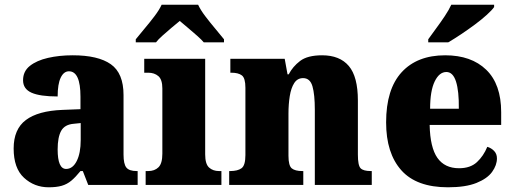

<svg xmlns="http://www.w3.org/2000/svg" viewBox="-20 -786 2185 816"><path d="M187 10Q126 10 82 -30.5Q38 -71 38 -155Q38 -237 90 -276Q142 -315 246 -319L322 -322V-375Q322 -483 273 -483Q251 -483 238 -456Q225 -429 225 -376Q150 -376 114 -392Q78 -408 78 -445Q78 -483 107 -506Q136 -529 184 -540Q232 -551 289 -551Q397 -551 451 -513Q505 -475 505 -382V-129Q505 -89 517 -74Q529 -59 561 -59H565V0H355L332 -59H322Q301 -33 283 -18Q265 -3 242.5 3.5Q220 10 187 10ZM261 -68Q289 -68 306 -101.5Q323 -135 323 -191V-263L294 -260Q255 -257 240 -230Q225 -203 225 -151Q225 -68 261 -68Z M599 0V-59H610Q637 -59 653.5 -75Q670 -91 670 -133V-410Q670 -448 653 -462.5Q636 -477 610 -477H593V-536H852V-130Q852 -89 868.5 -74Q885 -59 911 -59H921V0ZM557 -619Q572 -638 594 -664Q616 -690 636.5 -717Q657 -744 667 -766H822Q832 -744 852.5 -717Q873 -690 895 -664Q917 -638 932 -619V-606H846Q838 -616 819 -633Q800 -650 779 -667.5Q758 -685 744 -697Q729 -685 709 -668Q689 -651 670.5 -634.5Q652 -618 643 -606H557Z M954 0V-59H958Q990 -59 1006.5 -71Q1023 -83 1023 -127V-413Q1023 -454 1008 -465.5Q993 -477 963 -477H959V-536H1190L1202 -470H1207Q1224 -503 1255.5 -527Q1287 -551 1349 -551Q1424 -551 1462.5 -505.5Q1501 -460 1501 -359V-129Q1501 -83 1512.5 -71Q1524 -59 1556 -59H1560V0H1318V-320Q1318 -384 1308 -419Q1298 -454 1268 -454Q1244 -454 1230.5 -433Q1217 -412 1211.5 -377.5Q1206 -343 1206 -303V-124Q1206 -82 1220 -70.5Q1234 -59 1265 -59H1269V0Z M1884 10Q1750 10 1685.5 -62.5Q1621 -135 1621 -266Q1621 -407 1687 -479Q1753 -551 1872 -551Q1983 -551 2046.5 -489.5Q2110 -428 2110 -309V-255H1806Q1808 -159 1839 -115Q1870 -71 1931 -71Q1979 -71 2007 -97Q2035 -123 2051 -162Q2068 -157 2080 -144.5Q2092 -132 2092 -113Q2092 -84 2071.5 -55.5Q2051 -27 2005 -8.5Q1959 10 1884 10ZM1930 -324Q1931 -399 1918 -439.5Q1905 -480 1877 -480Q1847 -480 1827.5 -440Q1808 -400 1808 -324ZM1800 -619Q1814 -639 1833 -664.5Q1852 -690 1870 -717Q1888 -744 1898 -766H2080V-756Q2071 -743 2049 -723Q2027 -703 1998 -681.5Q1969 -660 1939 -640Q1909 -620 1885 -606H1800Z"/></svg>

Font: Noto Serif Thai SemiCondensed Black
Style: Regular
Weight: 900
Width: 4
Designer: Monotype Design Team
Foundry: Monotype Imaging Inc.
Version: Version 2.002; ttfautohint (v1.8.4.7-5d5b)